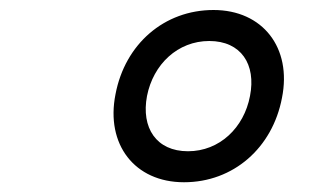

<svg xmlns="http://www.w3.org/2000/svg" viewBox="-20 -797 660 384"><path d="M348 -432.5C446.5 -432.5 525 -501 544 -601.5C564 -701.5 505.5 -777 407 -777C308.5 -777 230 -709 211 -608.5C191 -508.5 249 -432.5 348 -432.5ZM274 -605C286.5 -668.5 335.5 -715 398.5 -715C462 -715 492.5 -668.5 480 -605C468 -541.5 419 -494.5 356 -494.5C292.5 -494.5 262 -541.5 274 -605Z"/></svg>

Font: Monaspace Krypton
Style: Italic
Weight: 400
Italic angle: -11°
Designer: Riley Cran & the Lettermatic Team
Foundry: Lettermatic
Version: Version 1.101 (Monaspace Krypton)